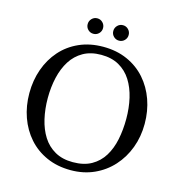

<svg xmlns="http://www.w3.org/2000/svg" viewBox="-130 -1032 1090 1158"><g transform="rotate(15 415.0 -453.0)"><path d="M55 -375Q55 -295 79.8 -225.2Q104.5 -155.5 151.2 -102.5Q198 -49.5 264.8 -19.8Q331.5 10 415 10Q495 10 561 -19.8Q627 -49.5 675 -102.5Q723 -155.5 749 -225.2Q775 -295 775 -375Q775 -455 750.2 -524.8Q725.5 -594.5 678.8 -647.5Q632 -700.5 565.2 -730.2Q498.5 -760 415 -760Q331.5 -760 264.8 -730.2Q198 -700.5 151.2 -647.5Q104.5 -594.5 79.8 -524.8Q55 -455 55 -375ZM170 -375Q170 -443.5 184 -504Q198 -564.5 227.2 -610.8Q256.5 -657 303.2 -683.5Q350 -710 415 -710Q480.5 -710 527 -683.5Q573.5 -657 602.8 -610.8Q632 -564.5 646 -504Q660 -443.5 660 -375Q660 -307 647.5 -246.2Q635 -185.5 606.5 -139.2Q578 -93 531 -66.5Q484 -40 415 -40Q350 -40 303.2 -66.5Q256.5 -93 227.2 -139.2Q198 -185.5 184 -246.2Q170 -307 170 -375ZM495 -820Q515 -820 529 -834Q543 -848 543 -868Q543 -888 529 -902.2Q515 -916.5 495 -916.5Q475 -916.5 461 -902.2Q447 -888 447 -868Q447 -848 461 -834Q475 -820 495 -820ZM335 -820Q355 -820 369 -834Q383 -848 383 -868Q383 -888 369 -902.2Q355 -916.5 335 -916.5Q315 -916.5 301 -902.2Q287 -888 287 -868Q287 -848 301 -834Q315 -820 335 -820Z"/></g></svg>

Font: Besley
Style: Regular
Weight: 400
Designer: Owen Earl
Foundry: indestructible type*
Version: Version 4.000